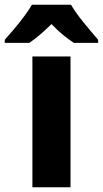

<svg xmlns="http://www.w3.org/2000/svg" viewBox="-70 -786 432 806"><path d="M226 0H66V-549H226ZM228 -766Q248 -732 281.5 -691Q315 -650 342 -619V-606H240Q217 -621 193.5 -640.5Q170 -660 146 -685Q121 -660 98 -640.5Q75 -621 53 -606H-50V-619Q-33 -638 -11 -664Q11 -690 31.5 -717.5Q52 -745 64 -766Z"/></svg>

Font: Noto Sans Armenian SemiCondensed ExtraBold
Style: Regular
Weight: 800
Width: 4
Designer: Monotype Design Team
Foundry: Monotype Imaging Inc.
Version: Version 2.008; ttfautohint (v1.8.4.7-5d5b)